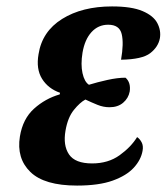

<svg xmlns="http://www.w3.org/2000/svg" viewBox="-20 -568 519 598"><path d="M220 10Q118 10 74.5 -32.5Q31 -75 42 -143Q51 -198 86 -229.5Q121 -261 166 -274L167 -279Q130 -292 111 -322.5Q92 -353 100 -399Q111 -470 173.5 -509Q236 -548 329 -548Q390 -548 424 -533.5Q458 -519 470 -496Q482 -473 478 -449Q473 -422 448 -402.5Q423 -383 357 -382Q366 -433 359 -462Q352 -491 317 -491Q286 -491 265 -468Q244 -445 237 -404Q231 -367 237 -340Q243 -313 257 -304Q283 -312 314.5 -319Q346 -326 371 -326Q388 -311 384 -283Q380 -262 363.5 -248Q347 -234 321 -234Q302 -234 283.5 -241.5Q265 -249 246 -258Q229 -249 210 -225.5Q191 -202 184 -161Q176 -115 195 -87Q214 -59 267 -59Q317 -59 352.5 -84.5Q388 -110 407 -141Q415 -136 421 -125Q427 -114 424 -98Q419 -70 396.5 -45.5Q374 -21 331 -5.5Q288 10 220 10Z"/></svg>

Font: Noto Serif Condensed
Style: Bold Italic
Weight: 700
Width: 3
Italic angle: -12°
Designer: Monotype Design Team
Foundry: Monotype Imaging Inc.
Version: Version 2.014